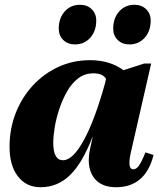

<svg xmlns="http://www.w3.org/2000/svg" viewBox="-20 -768 683 804"><path d="M150 16Q90 16 55 -29.5Q20 -75 20 -153Q20 -229 46 -295Q72 -361 118 -410.5Q164 -460 225 -488Q286 -516 357 -516Q440 -516 497 -474L584 -502H613L528 -130Q512 -59 538 -59Q551 -59 562 -74.5Q573 -90 589 -130L623 -119Q589 16 466 16Q399 16 370 -28.5Q341 -73 358 -149L368 -194H367Q325 -85 273 -34.5Q221 16 150 16ZM203 -170Q203 -97 244 -97Q285 -97 331 -181Q377 -265 420 -420L424 -438Q410 -461 371 -461Q335 -461 307.5 -440Q280 -419 260.5 -384.5Q241 -350 228 -310.5Q215 -271 209 -234Q203 -197 203 -170ZM522 -582Q492 -582 473 -600.5Q454 -619 454 -648Q454 -692 479 -720Q504 -748 543 -748Q573 -748 592 -729.5Q611 -711 611 -682Q611 -638 586 -610Q561 -582 522 -582ZM294 -582Q264 -582 245 -600.5Q226 -619 226 -648Q226 -692 251 -720Q276 -748 315 -748Q345 -748 364 -729.5Q383 -711 383 -682Q383 -638 358 -610Q333 -582 294 -582Z"/></svg>

Font: Platypi ExtraBold
Style: Italic
Weight: 800
Italic angle: -13°
Designer: David Sargent
Foundry: Bolt Cutter Type
Version: Version 1.200; ttfautohint (v1.8.4.7-5d5b)